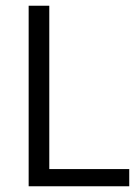

<svg xmlns="http://www.w3.org/2000/svg" viewBox="-20 -650 486 670"><path d="M80 -630H152V-60H431V0H80Z"/></svg>

Font: Mukta Vaani Light
Style: Regular
Weight: 300
Designer: Noopur Datye, Girish Dalvi, Yashodeep Gholap, Pallavi Karambelkar
Foundry: Ek Type
Version: Version 2.538;PS 1.000;hotconv 16.6.51;makeotf.lib2.5.65220;